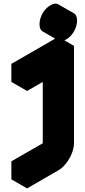

<svg xmlns="http://www.w3.org/2000/svg" viewBox="-20 -854 473 1064"><path d="M303 -550Q303 -524 291 -494Q279 -464 259 -438.5Q239 -413 217 -400L130 -350V-450L390 -600V-60Q390 -34 378 -4Q366 26 346 51.5Q326 77 303 90L130 190V90L303 -10ZM346 -635Q320 -620 303 -630Q286 -640 286 -670Q286 -700 303 -730Q320 -760 346 -775Q373 -790 390 -780Q407 -770 407 -740Q407 -710 390 -680Q373 -650 346 -635ZM303 -550V-10L217 -60V-600ZM303 -10 130 90 43 40 217 -60ZM130 90V190L43 140V40ZM390 -600 130 -450 43 -500 303 -650ZM130 -450V-350L43 -400V-500ZM390 -780Q373 -790 346 -775Q320 -760 303 -730Q286 -700 286 -670Q286 -640 303 -630L216 -680Q199 -690 199 -720Q199 -750 216 -780Q233 -810 260 -825Q286 -840 303 -830Z"/></svg>

Font: Nabla Normal
Style: Regular
Weight: 400
Designer: Arthur Reinders Folmer
Version: Version 1.000